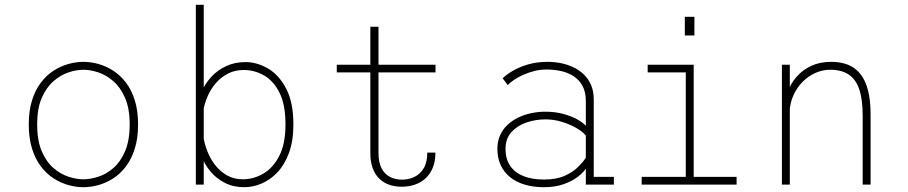

<svg xmlns="http://www.w3.org/2000/svg" viewBox="-20 -770 3790 801"><path d="M328 11Q297.5 11 265.8 2.2Q234 -6.5 204.2 -25.5Q174.5 -44.5 151 -75.2Q127.5 -106 113.8 -149.5Q100 -193 100 -251Q100 -308.5 113.8 -352Q127.5 -395.5 151 -426Q174.5 -456.5 204.2 -475.5Q234 -494.5 265.8 -503.2Q297.5 -512 328 -512Q358.5 -512 390.2 -503.2Q422 -494.5 451.8 -475.5Q481.5 -456.5 505 -426Q528.5 -395.5 542.2 -352Q556 -308.5 556 -251Q556 -193 542.2 -149.5Q528.5 -106 505 -75.2Q481.5 -44.5 451.8 -25.5Q422 -6.5 390.2 2.2Q358.5 11 328 11ZM328 -22Q357 -22 390.2 -32.8Q423.5 -43.5 453.2 -69.2Q483 -95 502 -139.5Q521 -184 521 -251Q521 -317 502 -361Q483 -405 453.2 -431Q423.5 -457 390.2 -468Q357 -479 328 -479Q299 -479 265.8 -468Q232.5 -457 202.8 -431Q173 -405 154 -361Q135 -317 135 -251Q135 -184 154 -139.5Q173 -95 202.8 -69.2Q232.5 -43.5 265.8 -32.8Q299 -22 328 -22Z M797 0V-750H830V-121V0ZM999 11Q953.5 11 917.8 -7.2Q882 -25.5 857 -55.8Q832 -86 819 -123.5Q806 -161 806 -199L828 -205Q832 -172 844.8 -139.5Q857.5 -107 878.2 -80.5Q899 -54 927.8 -38Q956.5 -22 993 -22Q1037.5 -22 1078.2 -45.5Q1119 -69 1145 -119.5Q1171 -170 1171 -251Q1171 -333.5 1146 -383.2Q1121 -433 1081.2 -455.5Q1041.5 -478 997 -478Q960.5 -478 931.5 -463.2Q902.5 -448.5 881 -423.8Q859.5 -399 846.2 -368.5Q833 -338 828 -307L806 -312Q806 -348.5 820 -383.8Q834 -419 860 -447.8Q886 -476.5 922.5 -493.8Q959 -511 1004 -511Q1052 -511 1098 -484.2Q1144 -457.5 1174 -400Q1204 -342.5 1204 -251Q1204 -182.5 1185.8 -132.8Q1167.5 -83 1137.5 -51.2Q1107.5 -19.5 1071.2 -4.2Q1035 11 999 11Z M1525 -131.5V-658.5H1559V-132.5Q1559 -92 1572 -67.5Q1585 -43 1607.2 -31.8Q1629.5 -20.5 1657 -20.5Q1685 -20.5 1709 -32Q1733 -43.5 1747.8 -68.2Q1762.5 -93 1762.5 -133.5H1796.5Q1796.5 -96 1785 -69Q1773.5 -42 1754 -24.8Q1734.5 -7.5 1709.2 0.8Q1684 9 1656 9Q1627 9 1603 0.5Q1579 -8 1561.5 -25.5Q1544 -43 1534.5 -69.5Q1525 -96 1525 -131.5ZM1385 -468V-500H1797V-468Z M2249 11Q2205 11 2169 0.2Q2133 -10.5 2107.8 -31Q2082.5 -51.5 2068.8 -81.2Q2055 -111 2055 -149Q2055 -180.5 2066.2 -205.5Q2077.5 -230.5 2097.2 -249Q2117 -267.5 2142.5 -279.8Q2168 -292 2196.8 -298Q2225.5 -304 2255 -304Q2295.5 -304 2329.8 -294.8Q2364 -285.5 2388.5 -271.8Q2413 -258 2424 -245V-348Q2424 -387 2409.5 -412.8Q2395 -438.5 2371.2 -453.2Q2347.5 -468 2318.5 -474Q2289.5 -480 2260 -480Q2234 -480 2209.2 -473.8Q2184.5 -467.5 2162.8 -457.8Q2141 -448 2124.5 -436.8Q2108 -425.5 2098 -415L2077 -443.5Q2093.5 -459.5 2120.5 -475.2Q2147.5 -491 2184 -501.5Q2220.5 -512 2265 -512Q2291.5 -512 2318.8 -506.8Q2346 -501.5 2370.8 -490Q2395.5 -478.5 2415 -460Q2434.5 -441.5 2445.8 -415.5Q2457 -389.5 2457 -354.5V-32H2541V0H2424V-66.5Q2413.5 -50 2390 -32Q2366.5 -14 2331 -1.5Q2295.5 11 2249 11ZM2250 -21Q2301.5 -21 2336.2 -36.8Q2371 -52.5 2392.2 -74Q2413.5 -95.5 2424 -112V-204Q2411.5 -220.5 2384.5 -236Q2357.5 -251.5 2323.8 -261.8Q2290 -272 2256 -272Q2214.5 -272 2176.2 -259Q2138 -246 2113.5 -218.8Q2089 -191.5 2089 -149Q2089 -106.5 2108.5 -78Q2128 -49.5 2164 -35.2Q2200 -21 2250 -21Z M2657 0V-32H2841V-468H2682V-500H2874V-32H3053V0ZM2837 -700H2877V-622H2837Z M3242 0V-500H3275V-402V0ZM3579 0V-287Q3579 -355.5 3564.5 -397.8Q3550 -440 3520 -459.5Q3490 -479 3443.5 -479Q3411.5 -479 3381.8 -465.8Q3352 -452.5 3328.2 -428.5Q3304.5 -404.5 3290 -372.2Q3275.5 -340 3274 -302H3250.5Q3250.5 -343.5 3263.8 -381.2Q3277 -419 3302.2 -448.5Q3327.5 -478 3364 -495Q3400.5 -512 3447.5 -512Q3487.5 -512 3518 -499.8Q3548.5 -487.5 3569.5 -461.2Q3590.5 -435 3601.2 -393.2Q3612 -351.5 3612 -292V0Z"/></svg>

Font: Trispace Thin
Style: Regular
Weight: 100
Designer: Tyler Finck
Foundry: Etcetera Type Company
Version: Version 1.210